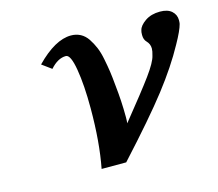

<svg xmlns="http://www.w3.org/2000/svg" viewBox="-74 -537 728 641"><g transform="rotate(-15 290.5 -216.5)"><path d="M526.9 -444.8Q553.2 -444.8 567.1 -432.4Q581.1 -419.9 581.1 -400.9Q581.1 -393.1 580.1 -388.2Q574.7 -366.7 550.8 -324.2Q514.6 -257.8 457.5 -184.1Q400.4 -110.4 288.1 12.2H203.1Q220.2 -76.2 220.2 -192.9Q220.2 -273.4 210.9 -328.1Q201.7 -382.8 185.1 -382.8Q157.2 -382.8 130.9 -353L98.1 -377Q164.1 -444.8 219.2 -444.8Q237.3 -444.8 252 -437Q266.6 -429.2 276.9 -413.8Q287.1 -398.4 294.4 -381.1Q301.8 -363.8 306.6 -339.1Q311.5 -314.5 314.5 -293.9Q317.4 -273.4 319.8 -246.1Q326.2 -189 326.2 -134.8Q326.2 -119.6 325.2 -112.8Q397.9 -202.6 429 -245.1Q460 -287.6 464.8 -309.1Q469.2 -323.7 469.2 -333Q469.2 -348.6 458 -359.9Q449.2 -368.7 449.2 -384.8Q449.2 -396 451.2 -400.9Q454.6 -416 475.3 -430.4Q496.1 -444.8 526.9 -444.8Z"/></g></svg>

Font: Linux Libertine G
Style: Bold Italic
Weight: 700
Italic angle: -11.5°
Designer: Philipp H. Poll
Foundry: Philipp H. Poll
Version: Version 4.1.0